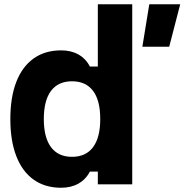

<svg xmlns="http://www.w3.org/2000/svg" viewBox="-20 -868 869 904"><path d="M267.9 16Q192.1 16 138.6 -22Q85.1 -60 56.9 -132.5Q28.7 -205 28.7 -307.4Q28.7 -410.6 56.9 -482.7Q85.1 -554.9 138.6 -592.9Q192.1 -630.9 267.9 -630.9Q314.5 -630.9 349.2 -611.5Q383.9 -592.1 403.1 -554.9H440.6V-848H602.6V0H440.6V-60H403.1Q383.9 -23 349.2 -3.5Q314.5 16 267.9 16ZM452 -307.4Q452 -395.3 418 -440.3Q384.1 -485.3 319.1 -485.3Q254.2 -485.3 220.3 -440.3Q186.3 -395.3 186.3 -307.4Q186.3 -220.3 220.3 -174.9Q254.2 -129.6 319.1 -129.6Q384.1 -129.6 418 -174.9Q452 -220.3 452 -307.4ZM650.3 -648 682.9 -848H828.5L776.7 -648Z"/></svg>

Font: Martian Mono SemiExpanded
Style: Regular
Weight: 400
Width: 6
Monospace: yes
Designer: Roman Shamin
Foundry: Evil Martians
Version: Version 1.000